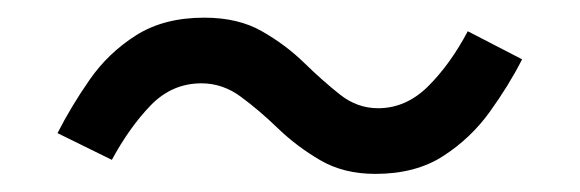

<svg xmlns="http://www.w3.org/2000/svg" viewBox="-20 -420 640 212"><path d="M205.5 -400.5Q243 -400.5 269.2 -385.5Q295.5 -370.5 316 -350.5Q336.5 -330.5 355.5 -315.5Q374.5 -300.5 397.5 -300.5Q428.5 -300.5 453 -325Q477.5 -349.5 496.5 -385.5L556.5 -354.5Q542 -326 521 -296.8Q500 -267.5 469.5 -247.8Q439 -228 394.5 -228Q359.5 -228 333.8 -243Q308 -258 287.2 -278Q266.5 -298 246.2 -313Q226 -328 202.5 -328Q170 -328 146.5 -303.8Q123 -279.5 103.5 -243.5L43.5 -273Q58.5 -302.5 79 -332Q99.5 -361.5 130.2 -381Q161 -400.5 205.5 -400.5Z"/></svg>

Font: Fira Code Light
Style: Regular
Weight: 400
Monospace: yes
Version: Version 5.002